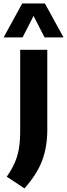

<svg xmlns="http://www.w3.org/2000/svg" viewBox="-60 -828 378 1084"><path d="M78 235.5 -22 169.5Q6.5 129 23.2 90.8Q40 52.5 47 9.5Q54 -33.5 54 -88V-547H207V-95Q207 1 178 78.5Q149 156 78 235.5ZM-39.5 -617 65.5 -808.5H193.5L298.5 -617H191.5L129.5 -738L67.5 -617Z"/></svg>

Font: Encode Sans SemiCondensed SemiCondensed
Style: Bold
Weight: 700
Width: 4
Designer: Multiple Designers
Foundry: Impallari Type
Version: Version 3.000; ttfautohint (v1.8.3) -l 8 -r 50 -G 200 -x 14 